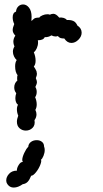

<svg xmlns="http://www.w3.org/2000/svg" viewBox="-20 -587 462 863"><path d="M96 0Q80 0 68 -10.5Q56 -21 56 -40Q56 -52 62 -67Q56 -81 56 -96Q56 -108 61 -116Q55 -120 52 -128Q49 -136 49 -146Q49 -156 53 -168Q44 -179 44 -194Q44 -213 58 -225Q57 -228 57 -235Q57 -245 59 -249Q48 -263 48 -289Q48 -307 55 -317Q48 -323 43 -333.5Q38 -344 38 -355Q38 -367 45 -378Q40 -390 40 -399Q40 -414 49 -427Q37 -439 37 -452Q37 -462 44 -479Q37 -493 37 -509Q37 -530 52 -535Q53 -549 62 -558Q71 -567 84 -567Q99 -567 110.5 -552.5Q122 -538 122 -511Q122 -500 121 -493Q125 -495 129 -499.5Q133 -504 139 -506Q145 -508 157 -508Q159 -513 170.5 -518Q182 -523 193 -523Q201 -523 204 -521Q212 -525 220 -525Q232 -525 246 -508Q270 -510 281 -497Q297 -498 309 -493Q321 -488 328 -472Q347 -460 347 -440Q347 -423 332.5 -408.5Q318 -394 301 -394Q282 -394 269 -414Q258 -414 252 -416Q246 -418 240 -425Q234 -423 230 -423Q221 -423 211 -428Q197 -419 181 -420Q175 -406 150 -406Q151 -403 151 -396Q151 -383 145.5 -370.5Q140 -358 132 -352Q140 -333 140 -314Q140 -297 132 -288Q135 -284 138.5 -278Q142 -272 144 -267Q146 -259 146 -255Q146 -248 141 -236Q146 -224 146 -218Q146 -210 139 -196Q145 -186 145 -174Q145 -160 138 -150Q145 -134 145 -117Q145 -104 139 -93Q144 -83 144 -73Q144 -59 135 -47Q139 -25 126.5 -12.5Q114 0 96 0ZM8 224Q8 208 21 194Q34 180 56 180Q55 169 64 154.5Q73 140 83 141Q80 138 80 132Q80 120 89 100.5Q98 81 107 73Q108 59 119 51Q130 43 145 43Q159 43 168.5 50.5Q178 58 178 71Q181 79 181 87Q181 100 175.5 113.5Q170 127 164 131Q168 136 161 154Q154 172 141.5 187.5Q129 203 120 203Q113 221 104.5 230Q96 239 82 241Q61 256 42 256Q30 256 21.5 249.5Q13 243 9 232Q8 229 8 224Z"/></svg>

Font: Pangolin
Style: Regular
Weight: 400
Designer: Kevin Burke
Foundry: Google, Inc.
Version: Version 1.101